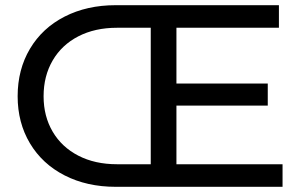

<svg xmlns="http://www.w3.org/2000/svg" viewBox="-20 -720 1166 740"><path d="M1069 -87V0H426Q315 0 229 -44Q143 -88 95.5 -167.5Q48 -247 48 -349Q48 -452 95.5 -532Q143 -612 229 -656Q315 -700 426 -700H1055V-613H660V-398H1012V-313H660V-87ZM561 -87V-613H431Q346 -613 282 -580Q218 -547 183 -487Q148 -427 148 -349Q148 -272 183 -212.5Q218 -153 282 -120Q346 -87 431 -87Z"/></svg>

Font: APTA Sans Medium
Style: Bold
Weight: 500
Version: Version 7.200